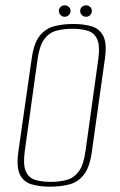

<svg xmlns="http://www.w3.org/2000/svg" viewBox="-20 -689 450 721"><path d="M167 12Q128 12 98 3Q68 -6 54.5 -34Q41 -62 49 -120L99 -469Q107 -527 129 -554.5Q151 -582 183.5 -590.5Q216 -599 255 -599Q295 -599 324.5 -590Q354 -581 368 -553.5Q382 -526 374 -469L325 -120Q317 -61 295 -33Q273 -5 240.5 3.5Q208 12 167 12ZM170 -6Q204 -6 231 -13.5Q258 -21 276 -45.5Q294 -70 301 -121L349 -466Q356 -517 345 -541.5Q334 -566 309.5 -573.5Q285 -581 252 -581Q218 -581 191 -573.5Q164 -566 146 -541.5Q128 -517 121 -466L73 -121Q66 -70 77 -45.5Q88 -21 112.5 -13.5Q137 -6 170 -6ZM223 -626Q214 -626 207.5 -632.5Q201 -639 201 -648Q201 -657 207.5 -663Q214 -669 223 -669Q232 -669 238.5 -663Q245 -657 245 -648Q245 -639 238.5 -632.5Q232 -626 223 -626ZM303 -626Q294 -626 287.5 -632.5Q281 -639 281 -648Q281 -657 287.5 -663Q294 -669 303 -669Q312 -669 318.5 -663Q325 -657 325 -648Q325 -639 318.5 -632.5Q312 -626 303 -626Z"/></svg>

Font: Alumni Sans Thin Thin
Style: Italic
Weight: 250
Italic angle: -8°
Version: Version 1.016